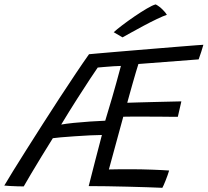

<svg xmlns="http://www.w3.org/2000/svg" viewBox="-68 -860 967 894"><path d="M688 14.5Q659.5 13 616.8 11.8Q574 10.5 525.2 9.2Q476.5 8 429.5 7.2Q382.5 6.5 345 6.5Q360 -52 375.5 -112.8Q391 -173.5 406.5 -231.5Q386.5 -231.5 351.8 -229.8Q317 -228 280 -225.5Q243 -223 214.2 -220.5Q185.5 -218 178 -216.5Q151.5 -174 125 -130.8Q98.5 -87.5 77 -51.2Q55.5 -15 42.5 8Q31 8 13 7.5Q-5 7 -22 6Q-39 5 -48 4Q-34.5 -19 -7.8 -62.5Q19 -106 54.5 -162Q90 -218 129.5 -280Q169 -342 208.8 -402.8Q248.5 -463.5 284 -516.5Q319.5 -569.5 346.5 -607.5Q352 -608 382.5 -610.8Q413 -613.5 459.8 -617.5Q506.5 -621.5 561 -626Q615.5 -630.5 669.8 -635Q724 -639.5 770 -643.2Q816 -647 845.5 -649.2Q875 -651.5 879 -651.5Q870 -619.5 857 -583.5L576.5 -562Q572 -548.5 564.8 -524Q557.5 -499.5 549.5 -471.2Q541.5 -443 534.8 -418.8Q528 -394.5 524.5 -381.5Q538.5 -382 572.8 -383Q607 -384 647.8 -385Q688.5 -386 724 -386.8Q759.5 -387.5 776.5 -388L760 -316Q752.5 -316 728 -316.2Q703.5 -316.5 670.5 -316.8Q637.5 -317 603.8 -317Q570 -317 543.2 -317Q516.5 -317 506 -316.5Q489.5 -256.5 472 -192Q454.5 -127.5 439 -71Q458 -71.5 486.2 -71.8Q514.5 -72 537 -72Q589 -72 641.5 -70Q694 -68 719.5 -66Q713.5 -45.5 703.2 -19.8Q693 6 688 14.5ZM217 -280Q238.5 -284 275.5 -287.8Q312.5 -291.5 352.2 -294.2Q392 -297 422 -298Q436 -343.5 454 -405.2Q472 -467 495 -553Q482.5 -553 460.5 -551.5Q438.5 -550 417.5 -548.2Q396.5 -546.5 387 -545.5Q376.5 -530.5 351 -492Q325.5 -453.5 290.8 -399Q256 -344.5 217 -280ZM657 -839.5Q674 -830.5 689 -815.5Q704 -800.5 709 -791Q692 -785.5 662.2 -771.2Q632.5 -757 599.8 -739.5Q567 -722 540.2 -707Q513.5 -692 502.5 -686L461.5 -710Q475 -722.5 501.2 -742.5Q527.5 -762.5 558.2 -783.5Q589 -804.5 615.8 -820.2Q642.5 -836 657 -839.5Z"/></svg>

Font: Grandstander Light
Style: Italic
Weight: 300
Italic angle: -15°
Designer: Tyler Finck
Foundry: Etcetera Type Co
Version: Version 1.200; ttfautohint (v1.8.3)